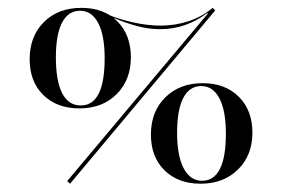

<svg xmlns="http://www.w3.org/2000/svg" viewBox="-20 -447 704 479"><path d="M154.8 11.3 147.6 4.8 510.5 -427.4 516.9 -421ZM178.2 -176.6Q121.8 -176.6 87.9 -210.1Q54 -243.5 54 -299.2Q54 -356.5 89.5 -391.9Q125 -427.4 183.1 -427.4Q239.5 -427.4 273 -393.5Q306.5 -359.7 306.5 -304Q306.5 -247.6 271 -212.1Q235.5 -176.6 178.2 -176.6ZM181.5 -183.9Q241.1 -183.9 241.1 -301.6Q241.1 -358.9 225 -389.5Q208.9 -420.2 179.8 -420.2Q150 -420.2 134.7 -390.3Q119.4 -360.5 119.4 -304Q119.4 -245.2 135.1 -214.5Q150.8 -183.9 181.5 -183.9ZM480.6 11.3Q424.2 11.3 390.3 -22.2Q356.5 -55.6 356.5 -111.3Q356.5 -168.5 392.3 -204Q428.2 -239.5 485.5 -239.5Q541.9 -239.5 575.8 -205.6Q609.7 -171.8 609.7 -116.1Q609.7 -59.7 573.8 -24.2Q537.9 11.3 480.6 11.3ZM483.9 4Q543.5 4 543.5 -113.7Q543.5 -171 527.4 -201.6Q511.3 -232.3 482.3 -232.3Q452.4 -232.3 437.1 -202.4Q421.8 -172.6 421.8 -116.1Q421.8 -58.1 438.3 -27Q454.8 4 483.9 4ZM379 -374.2Q350 -374.2 321 -382.3Q291.9 -390.3 265.3 -401.6L261.3 -396L244.4 -412.9Q272.6 -400 310.5 -391.5Q348.4 -383.1 380.6 -383.1Q417.7 -383.1 451.2 -394.4Q484.7 -405.6 510.5 -427.4L500 -412.1L496.8 -414.5Q471.8 -395.2 442.3 -384.7Q412.9 -374.2 379 -374.2Z"/></svg>

Font: Playfair 144pt SemiCondensed Medium
Style: Regular
Weight: 500
Width: 4
Designer: Claus Eggers Sørensen
Foundry: Claus Eggers Sørensen
Version: Version 2.203